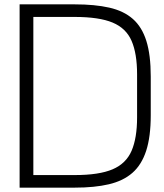

<svg xmlns="http://www.w3.org/2000/svg" viewBox="-20 -861 754 881"><path d="M70 0V-841H323.2Q415.3 -841 481.5 -826Q547.7 -811 589.6 -774.1Q631.5 -737.2 651.6 -673.1Q671.7 -609 671.7 -510V-332Q671.7 -233.8 650.8 -169.3Q629.8 -104.8 587.5 -67.8Q545.2 -30.8 479.4 -15.4Q413.7 0 323.2 0ZM133 -57.7H323Q434.7 -57.7 496.6 -84.1Q558.5 -110.5 583.8 -169.1Q609 -227.7 609 -322V-520Q609 -615.3 583.8 -673.4Q558.7 -731.5 496.7 -757.4Q434.7 -783.3 322.2 -783.3H133Z"/></svg>

Font: Matangi Light
Style: Regular
Weight: 300
Designer: Prashant Pant
Foundry: The Graphic Ant
Version: Version 3.002